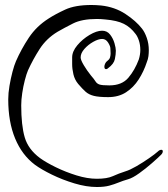

<svg xmlns="http://www.w3.org/2000/svg" viewBox="-20 -678 672 769"><path d="M625 -58Q613 -46 588.5 -24.5Q564 -3 537.5 16Q511 35 493 40Q472 46 455 53Q438 60 418 65.5Q398 71 368 71Q326 71 278 56.5Q230 42 188 21.5Q146 1 120 -18Q68 -57 40.5 -123.5Q13 -190 13 -280Q13 -305 18 -334.5Q23 -364 30 -390.5Q37 -417 44 -433Q65 -481 95.5 -527Q126 -573 175 -604Q201 -621 241 -639.5Q281 -658 346 -658Q355 -658 365 -657.5Q375 -657 385 -656Q440 -650 482.5 -622Q525 -594 549 -563Q560 -549 568 -526Q576 -503 576 -477Q576 -465 574.5 -453Q573 -441 568 -429Q556 -392 535.5 -360Q515 -328 485 -308.5Q455 -289 413 -289Q376 -289 356 -294Q336 -299 323 -310.5Q310 -322 293 -342Q279 -359 274 -380.5Q269 -402 269 -421Q269 -440 269 -448Q269 -472 289.5 -496.5Q310 -521 338.5 -538Q367 -555 389 -555Q409 -555 421 -539.5Q433 -524 438.5 -505Q444 -486 444 -475Q444 -460 440 -441Q436 -422 413 -405Q409 -401 405 -401Q398 -401 398 -411Q398 -416 401 -423Q404 -430 411 -435Q419 -441 421 -449Q423 -457 423 -464Q423 -470 422.5 -475.5Q422 -481 422 -485Q422 -493 413 -507.5Q404 -522 389 -522Q374 -522 353.5 -510.5Q333 -499 318 -482Q303 -465 303 -448Q303 -438 315.5 -417Q328 -396 344 -376Q357 -361 362.5 -352Q368 -343 378.5 -339.5Q389 -336 418 -336Q468 -336 494 -366.5Q520 -397 536 -440Q542 -460 542 -478Q542 -498 536.5 -515Q531 -532 523 -542Q503 -569 476 -582.5Q449 -596 402 -600Q393 -601 384.5 -601.5Q376 -602 368 -602Q308 -602 272.5 -584Q237 -566 211 -551Q166 -524 139 -482Q112 -440 92 -396Q86 -382 79.5 -357Q73 -332 69 -305Q65 -278 65 -256Q65 -176 79 -128Q93 -80 140 -45Q165 -27 204 -8Q243 11 286.5 24.5Q330 38 368 38Q409 38 432 27.5Q455 17 483 8Q500 3 526 -12Q552 -27 576.5 -44Q601 -61 612 -71Q619 -78 626 -78Q632 -78 632 -72Q632 -65 625 -58Z"/></svg>

Font: Ingrid Darling
Style: Regular
Weight: 400
Designer: Robert E. Leuschke
Foundry: Robert E. Leuschke
Version: Version 1.010; ttfautohint (v1.8.3)